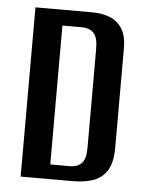

<svg xmlns="http://www.w3.org/2000/svg" viewBox="-47 -629 504 668"><g transform="rotate(5 205.5 -295.5)"><path d="M50 0V-591H246Q286 -591 313 -579Q340 -567 354.5 -542Q369 -517 369 -477V-127Q369 -78 352 -50Q335 -22 304.5 -11Q274 0 233 0ZM149 -51H218Q243 -51 258 -65.5Q273 -80 273 -120V-466Q273 -506 258 -521Q243 -536 218 -536H149Z"/></g></svg>

Font: Alumni Sans Thin SemiBold
Style: Regular
Weight: 600
Version: Version 1.018